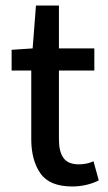

<svg xmlns="http://www.w3.org/2000/svg" viewBox="-20 -664 390 694"><path d="M241 10Q159 10 126 -37.5Q93 -85 93 -161V-409H22V-484L98 -489L110 -644H193V-489H321V-409H193V-160Q193 -116 209.5 -93Q226 -70 265 -70Q278 -70 291.5 -72.5Q305 -75 318 -81L337 -12Q318 -2 293 4Q268 10 241 10Z"/></svg>

Font: Source Sans 3 Medium
Style: Regular
Weight: 500
Designer: Paul D. Hunt
Foundry: Adobe
Version: Version 3.052;hotconv 1.1.0;makeotfexe 2.6.0